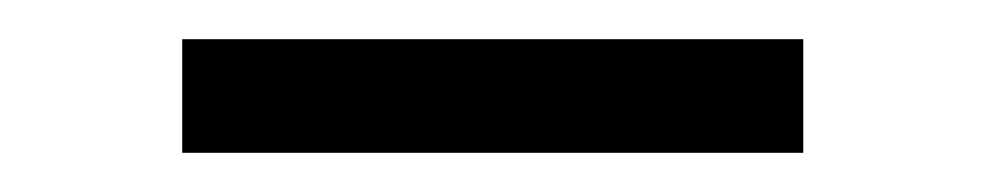

<svg xmlns="http://www.w3.org/2000/svg" viewBox="-20 -879 502 98"><path d="M390 -801H73V-859H390Z"/></svg>

Font: Shippori Mincho Medium
Style: Regular
Weight: 500
Designer: FONTDASU
Foundry: FONTDASU / Google Inc. / but / Adobe
Version: Version 3.110; ttfautohint (v1.8.3)